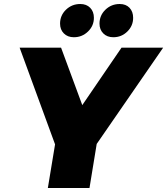

<svg xmlns="http://www.w3.org/2000/svg" viewBox="-20 -939 835 959"><path d="M795 -701 463 -220 427 0H219L255 -218L78 -701H285L391 -414L587 -701ZM449 -850Q449 -810 419.5 -781.5Q390 -753 349 -753Q318 -753 299 -772Q280 -791 280 -821Q280 -862 309.5 -890.5Q339 -919 381 -919Q412 -919 430.5 -900Q449 -881 449 -850ZM645 -850Q645 -810 616 -781.5Q587 -753 546 -753Q515 -753 496 -772Q477 -791 477 -821Q477 -862 506.5 -890.5Q536 -919 578 -919Q609 -919 627 -900Q645 -881 645 -850Z"/></svg>

Font: Gontserrat ExtraBold
Style: Italic
Weight: 800
Italic angle: -11.3°
Designer: Julieta Ulanovsky
Foundry: Julieta Ulanovsky
Version: Version 6.001